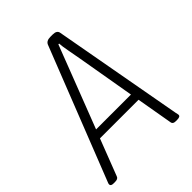

<svg xmlns="http://www.w3.org/2000/svg" viewBox="-218 -806 911 911"><g transform="rotate(-45 237.5 -350.0)"><path d="M3 2Q-15 2 -15 -10Q-15 -15 -10 -26L248 -682Q255 -702 283 -702H299Q327 -702 330 -682L449 -25Q450 -20 451 -16.5Q452 -13 452 -10Q452 2 430 2H421Q402 2 400 -11L368 -195H109L38 -11Q34 2 14 2ZM238 -528 126 -238H360L310 -528Q304 -563 297.5 -596.5Q291 -630 290 -650H285Q277 -630 264.5 -597Q252 -564 238 -528Z"/></g></svg>

Font: Asap Condensed Condensed ExtraLight
Style: Italic
Weight: 200
Width: 3
Italic angle: -6°
Designer: Pablo Cosgaya
Foundry: Omnibus-Type
Version: Version 3.001; ttfautohint (v1.8.4.7-5d5b)